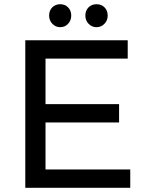

<svg xmlns="http://www.w3.org/2000/svg" viewBox="-20 -891 693 911"><path d="M100 -700H586V-613H196V-397H545V-310H196V-87H598V0H100ZM318 -817Q318 -794 303 -778Q288 -762 266 -762Q244 -762 228.5 -778Q213 -794 213 -817Q213 -841 228 -856Q243 -871 266 -871Q288 -871 303 -856Q318 -841 318 -817ZM491 -817Q491 -794 475.5 -778Q460 -762 438 -762Q416 -762 400.5 -778Q385 -794 385 -817Q385 -841 400 -856Q415 -871 438 -871Q461 -871 476 -856Q491 -841 491 -817Z"/></svg>

Font: Montserrat
Style: Regular
Weight: 400
Designer: Julieta Ulanovsky
Foundry: Julieta Ulanovsky
Version: Version 6.001